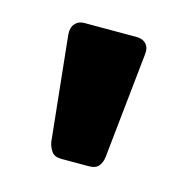

<svg xmlns="http://www.w3.org/2000/svg" viewBox="-53 -761 342 354"><g transform="rotate(15 118.0 -583.5)"><path d="M92 -457Q79 -457 73.5 -464.5Q68 -472 66 -482L45 -682Q44 -695 50.5 -702.5Q57 -710 68 -710H168Q180 -710 186.5 -702.5Q193 -695 191 -682L170 -482Q169 -472 163.5 -464.5Q158 -457 144 -457Z"/></g></svg>

Font: Rubik SemiBold
Style: Regular
Weight: 600
Designer: Hubert and Fischer
Foundry: Hubert and Fischer
Version: Version 2.300;gftools[0.9.30]